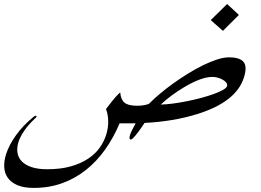

<svg xmlns="http://www.w3.org/2000/svg" viewBox="-163 -671 1276 939"><path d="M1005.4 -598.1 927.2 -520 867.7 -572.8 947.8 -651.4ZM947.3 -249.5Q950.2 -258.3 944.1 -266.4Q938 -274.4 927 -280.8Q916 -287.1 902.6 -291Q889.2 -294.9 876.5 -294.9Q848.6 -294.9 813.5 -282Q778.3 -269 736.8 -244.1Q705.6 -225.6 677.2 -204.6Q648.9 -183.6 623 -159.7Q650.9 -160.2 684.8 -164.8Q718.8 -169.4 753.9 -176.5Q789.1 -183.6 822.5 -192.6Q856 -201.7 882.8 -211.4Q909.7 -221.2 927.2 -231.2Q944.8 -241.2 947.3 -249.5ZM1029.8 -291.5Q992.2 -172.9 803.7 -113.8Q744.6 -95.2 679 -84.2Q613.3 -73.2 543.9 -69.8Q544.4 -70.3 540.5 -64.7Q536.6 -59.1 530.5 -50Q524.4 -41 516.6 -30.3Q508.8 -19.5 501.2 -10.3Q493.7 -1 487.3 5.1Q481 11.2 477.5 11.2Q465.8 11.2 473.1 -11.7Q476.6 -22 483.4 -35.9Q490.2 -49.8 500.5 -67.9H421.9Q392.6 2 351.3 60.1Q310.1 118.2 257.6 159.9Q205.1 201.7 141.1 224.9Q77.1 248 2.4 248Q-45.9 248 -77.1 234.9Q-108.4 221.7 -124.5 199.2Q-140.6 176.8 -142.3 146.7Q-144 116.7 -133.3 83Q-118.7 37.6 -84.5 -10Q-50.3 -57.6 0.5 -99.1Q2.4 -101.1 5.6 -102.8Q8.8 -104.5 11.2 -105Q17.1 -105 15.1 -100.1Q14.2 -96.2 7.8 -91.3Q-23.4 -62 -43.7 -32.7Q-64 -3.4 -72.8 23.9Q-81.5 52.2 -77.4 76.7Q-73.2 101.1 -55.7 118.9Q-38.1 136.7 -7.3 146.7Q23.4 156.7 67.4 156.7Q134.8 156.7 184.6 142.3Q234.4 127.9 269.3 104.2Q304.2 80.6 325.2 50.5Q346.2 20.5 356 -11.2Q367.2 -46.9 366.2 -80.1Q365.2 -113.3 355.5 -137.2Q356 -138.2 360.6 -144.5Q365.2 -150.9 372.3 -159.9Q379.4 -168.9 387.7 -179.2Q396 -189.5 403.6 -198Q411.1 -206.5 417 -212.2Q422.9 -217.8 424.8 -217.8H425.3Q425.3 -213.4 426.8 -205.8Q428.2 -198.2 431.4 -189.9Q434.6 -181.6 440.4 -174.3Q446.3 -167 455.1 -163.1Q466.3 -157.7 480.2 -155.8Q494.1 -153.8 508.3 -153.8Q529.8 -153.8 546.9 -157.5Q564 -161.1 568.4 -166Q589.8 -188 619.9 -213.1Q649.9 -238.3 684.6 -263.2Q719.2 -288.1 756.8 -311.3Q794.4 -334.5 830.3 -352.1Q866.2 -369.6 898.9 -380.1Q931.6 -390.6 957 -390.6Q1009.8 -390.6 1028.3 -367.9Q1046.9 -345.2 1029.8 -291.5Z"/></svg>

Font: XB Zar
Style: Italic
Weight: 400
Italic angle: -12°
Designer: Behnam
Foundry: Irmug
Version: Version 8.005 2009